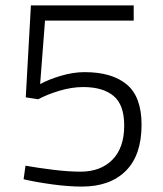

<svg xmlns="http://www.w3.org/2000/svg" viewBox="-20 -680 600 708"><path d="M67 -19 74 -69Q119 -61 175.5 -54Q232 -47 277 -47Q351 -47 394.5 -91Q438 -135 438 -217Q438 -294 398.5 -326.5Q359 -359 287 -359Q244 -359 198 -345Q152 -331 121 -314L75 -321L94 -660H473V-604H146L128 -370Q159 -387 204.5 -400.5Q250 -414 292 -414Q393 -414 447.5 -368.5Q502 -323 502 -220Q502 -108 444 -50Q386 8 282 8Q231 8 170 -0.5Q109 -9 67 -19Z"/></svg>

Font: Cairo Light
Style: Regular
Weight: 300
Designer: Mohamed Gaber, Accademia di Belle Arti di Urbino and others
Foundry: Kief Type Foundry, Accademia di Belle Arti di Urbino and others
Version: Version 3.011